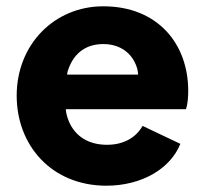

<svg xmlns="http://www.w3.org/2000/svg" viewBox="-20 -578 651 610"><path d="M318 12C429 12 521 -41 553 -121L433 -178C412 -141 373 -118 320 -118C261 -118 219 -145 199 -192C194 -204 190 -217 189 -231H571C576 -246 578 -268 578 -289C578 -440 480 -558 308 -558C153 -558 33 -437 33 -274C33 -116 144 12 318 12ZM193 -341C194 -349 196 -356 199 -363C218 -412 256 -438 308 -438C361 -438 399 -410 414 -366C417 -358 418 -350 419 -341Z"/></svg>

Font: Plus Jakarta Sans ExtraBold
Style: Regular
Weight: 800
Designer: Gumpita Rahayu
Foundry: Tokotype
Version: Version 2.071;gftools[0.9.30]